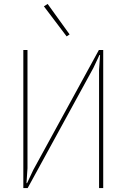

<svg xmlns="http://www.w3.org/2000/svg" viewBox="-20 -951 640 971"><path d="M98 -698H119V-100L114 -25H117L148 -91L480 -698H502V0H481V-598L486 -673H483L452 -607L120 0H98ZM202 -919 221 -931 332 -777 317 -767Z"/></svg>

Font: IBM Plex Mono Thin
Style: Regular
Weight: 100
Monospace: yes
Designer: Mike Abbink, Paul van der Laan, Pieter van Rosmalen
Foundry: Bold Monday
Version: Version 2.3